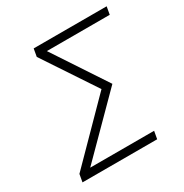

<svg xmlns="http://www.w3.org/2000/svg" viewBox="-161 -820 909 948"><g transform="rotate(-30 293.0 -346.5)"><path d="M39.1 0 46.9 -43.9 350.6 -352.1 153.3 -649.4 161.1 -693.4H577.1L569.3 -649.4H210.9L410.2 -347.7L108.4 -43.9H472.7L464.8 0Z"/></g></svg>

Font: CaskaydiaCove NFP ExtraLight
Style: Italic
Weight: 200
Italic angle: -10°
Designer: Aaron Bell
Foundry: Saja Typeworks
Version: Version 2111.001; VTT 6.35;Nerd Fonts 3.1.1